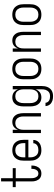

<svg xmlns="http://www.w3.org/2000/svg" viewBox="1251 -2026 998 3540"><g transform="rotate(-90 1750.0 -256.0)"><path d="M321 8Q299 8 277.5 2.5Q256 -3 238 -16Q220 -29 207.5 -48Q195 -67 187.5 -87.5Q180 -108 177.5 -130.5Q175 -153 175 -175V-465H70V-520H175V-735H235V-520H420V-465H235V-175Q235 -160 236.5 -145.5Q238 -131 242 -117.5Q246 -104 252.5 -91Q259 -78 269 -67.5Q279 -57 293 -52Q307 -47 321 -47Q335 -47 348.5 -52Q362 -57 372 -66.5Q382 -76 389 -88.5Q396 -101 400 -114Q404 -127 405.5 -141Q407 -155 407 -169V-176H468V-166Q468 -145 464.5 -123.5Q461 -102 453 -82Q445 -62 432.5 -44.5Q420 -27 402.5 -15Q385 -3 364 2.5Q343 8 321 8Z M750 8Q723 8 696.5 2.5Q670 -3 647 -16Q624 -29 606 -50Q588 -71 577 -95.5Q566 -120 562 -146.5Q558 -173 558 -200V-320Q558 -347 562 -373.5Q566 -400 577 -424.5Q588 -449 605.5 -470Q623 -491 646.5 -504Q670 -517 696.5 -522.5Q723 -528 750 -528Q777 -528 803.5 -522.5Q830 -517 853.5 -504Q877 -491 894.5 -470Q912 -449 923 -424.5Q934 -400 938 -373.5Q942 -347 942 -320V-232H619V-200Q619 -181 621.5 -162Q624 -143 631 -125Q638 -107 649.5 -92Q661 -77 677 -66.5Q693 -56 712 -51.5Q731 -47 750 -47Q772 -47 794.5 -51.5Q817 -56 836 -67.5Q855 -79 867 -98.5Q879 -118 879 -141H940Q939 -118 932 -96.5Q925 -75 911.5 -57Q898 -39 879 -26Q860 -13 839 -5.5Q818 2 795.5 5Q773 8 750 8ZM619 -288H881V-320Q881 -339 878.5 -358Q876 -377 869 -395Q862 -413 850.5 -428Q839 -443 823 -453.5Q807 -464 788 -468.5Q769 -473 750 -473Q731 -473 712 -468.5Q693 -464 677 -453.5Q661 -443 649.5 -428Q638 -413 631 -395Q624 -377 621.5 -358Q619 -339 619 -320Z M1066 0V-520H1127V-423Q1135 -446 1148.5 -466Q1162 -486 1181.5 -500.5Q1201 -515 1225 -521.5Q1249 -528 1273 -528Q1298 -528 1322 -521.5Q1346 -515 1365.5 -499.5Q1385 -484 1399 -463Q1413 -442 1420.5 -418Q1428 -394 1431 -369.5Q1434 -345 1434 -320V0H1373V-320Q1373 -339 1371 -357.5Q1369 -376 1362.5 -393.5Q1356 -411 1345.5 -426.5Q1335 -442 1320 -452.5Q1305 -463 1287 -468Q1269 -473 1250 -473Q1231 -473 1213 -468Q1195 -463 1180 -452.5Q1165 -442 1154.5 -426.5Q1144 -411 1137.5 -393.5Q1131 -376 1129 -357.5Q1127 -339 1127 -320V0Z M1747 223Q1726 223 1704.5 220.5Q1683 218 1663 211Q1643 204 1624.5 192Q1606 180 1593 163.5Q1580 147 1572.5 126.5Q1565 106 1564 84H1625Q1626 105 1638 123Q1650 141 1668 151Q1686 161 1706.5 164.5Q1727 168 1747 168Q1766 168 1784.5 163.5Q1803 159 1818.5 148Q1834 137 1845 121.5Q1856 106 1862.5 88.5Q1869 71 1871 52.5Q1873 34 1873 15V-98Q1865 -75 1850.5 -54.5Q1836 -34 1816.5 -19.5Q1797 -5 1772.5 1.5Q1748 8 1723 8Q1698 8 1673.5 1.5Q1649 -5 1629 -20Q1609 -35 1594.5 -56Q1580 -77 1572 -101Q1564 -125 1561 -150Q1558 -175 1558 -200V-320Q1558 -345 1561 -370Q1564 -395 1572 -419Q1580 -443 1594.5 -464Q1609 -485 1629 -500Q1649 -515 1673.5 -521.5Q1698 -528 1723 -528Q1748 -528 1772.5 -521.5Q1797 -515 1816.5 -500.5Q1836 -486 1850.5 -465.5Q1865 -445 1873 -422V-520H1934V15Q1934 41 1930 67.5Q1926 94 1916 118.5Q1906 143 1889 164Q1872 185 1849 198.5Q1826 212 1800 217.5Q1774 223 1747 223ZM1746 -47Q1765 -47 1783.5 -51.5Q1802 -56 1817.5 -66.5Q1833 -77 1844 -92.5Q1855 -108 1861.5 -126Q1868 -144 1870.5 -162.5Q1873 -181 1873 -200V-320Q1873 -339 1870.5 -357.5Q1868 -376 1861.5 -394Q1855 -412 1844 -427.5Q1833 -443 1817.5 -453.5Q1802 -464 1783.5 -468.5Q1765 -473 1746 -473Q1727 -473 1708.5 -468.5Q1690 -464 1674.5 -453.5Q1659 -443 1648 -427.5Q1637 -412 1630.5 -394Q1624 -376 1621.5 -357.5Q1619 -339 1619 -320V-200Q1619 -181 1621.5 -162.5Q1624 -144 1630.5 -126Q1637 -108 1648 -92.5Q1659 -77 1674.5 -66.5Q1690 -56 1708.5 -51.5Q1727 -47 1746 -47Z M2250 8Q2223 8 2196.5 2.5Q2170 -3 2146.5 -16Q2123 -29 2105.5 -50Q2088 -71 2077 -95.5Q2066 -120 2062 -146.5Q2058 -173 2058 -200V-320Q2058 -347 2062 -373.5Q2066 -400 2077 -424.5Q2088 -449 2105.5 -470Q2123 -491 2146.5 -504Q2170 -517 2196.5 -522.5Q2223 -528 2250 -528Q2277 -528 2303.5 -522.5Q2330 -517 2353.5 -504Q2377 -491 2394.5 -470Q2412 -449 2423 -424.5Q2434 -400 2438 -373.5Q2442 -347 2442 -320V-200Q2442 -173 2438 -146.5Q2434 -120 2423 -95.5Q2412 -71 2394.5 -50Q2377 -29 2353.5 -16Q2330 -3 2303.5 2.5Q2277 8 2250 8ZM2250 -47Q2269 -47 2288 -51.5Q2307 -56 2323 -66.5Q2339 -77 2350.5 -92Q2362 -107 2369 -125Q2376 -143 2378.5 -162Q2381 -181 2381 -200V-320Q2381 -339 2378.5 -358Q2376 -377 2369 -395Q2362 -413 2350.5 -428Q2339 -443 2323 -453.5Q2307 -464 2288 -468.5Q2269 -473 2250 -473Q2231 -473 2212 -468.5Q2193 -464 2177 -453.5Q2161 -443 2149.5 -428Q2138 -413 2131 -395Q2124 -377 2121.5 -358Q2119 -339 2119 -320V-200Q2119 -181 2121.5 -162Q2124 -143 2131 -125Q2138 -107 2149.5 -92Q2161 -77 2177 -66.5Q2193 -56 2212 -51.5Q2231 -47 2250 -47Z M2566 0V-520H2627V-423Q2635 -446 2648.5 -466Q2662 -486 2681.5 -500.5Q2701 -515 2725 -521.5Q2749 -528 2773 -528Q2798 -528 2822 -521.5Q2846 -515 2865.5 -499.5Q2885 -484 2899 -463Q2913 -442 2920.5 -418Q2928 -394 2931 -369.5Q2934 -345 2934 -320V0H2873V-320Q2873 -339 2871 -357.5Q2869 -376 2862.5 -393.5Q2856 -411 2845.5 -426.5Q2835 -442 2820 -452.5Q2805 -463 2787 -468Q2769 -473 2750 -473Q2731 -473 2713 -468Q2695 -463 2680 -452.5Q2665 -442 2654.5 -426.5Q2644 -411 2637.5 -393.5Q2631 -376 2629 -357.5Q2627 -339 2627 -320V0Z M3250 8Q3223 8 3196.5 2.5Q3170 -3 3146.5 -16Q3123 -29 3105.5 -50Q3088 -71 3077 -95.5Q3066 -120 3062 -146.5Q3058 -173 3058 -200V-320Q3058 -347 3062 -373.5Q3066 -400 3077 -424.5Q3088 -449 3105.5 -470Q3123 -491 3146.5 -504Q3170 -517 3196.5 -522.5Q3223 -528 3250 -528Q3277 -528 3303.5 -522.5Q3330 -517 3353.5 -504Q3377 -491 3394.5 -470Q3412 -449 3423 -424.5Q3434 -400 3438 -373.5Q3442 -347 3442 -320V-200Q3442 -173 3438 -146.5Q3434 -120 3423 -95.5Q3412 -71 3394.5 -50Q3377 -29 3353.5 -16Q3330 -3 3303.5 2.5Q3277 8 3250 8ZM3250 -47Q3269 -47 3288 -51.5Q3307 -56 3323 -66.5Q3339 -77 3350.5 -92Q3362 -107 3369 -125Q3376 -143 3378.5 -162Q3381 -181 3381 -200V-320Q3381 -339 3378.5 -358Q3376 -377 3369 -395Q3362 -413 3350.5 -428Q3339 -443 3323 -453.5Q3307 -464 3288 -468.5Q3269 -473 3250 -473Q3231 -473 3212 -468.5Q3193 -464 3177 -453.5Q3161 -443 3149.5 -428Q3138 -413 3131 -395Q3124 -377 3121.5 -358Q3119 -339 3119 -320V-200Q3119 -181 3121.5 -162Q3124 -143 3131 -125Q3138 -107 3149.5 -92Q3161 -77 3177 -66.5Q3193 -56 3212 -51.5Q3231 -47 3250 -47Z"/></g></svg>

Font: Iosevka Term Curly Light
Style: Regular
Weight: 300
Designer: Belleve Invis
Foundry: Belleve Invis
Version: Version 32.3.0